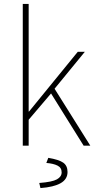

<svg xmlns="http://www.w3.org/2000/svg" viewBox="-20 -742 492 978"><path d="M96 0V-722H126V-174H128L376 -478H412L258 -290L440 0H406L240 -266L126 -132V0ZM186 216 180 190Q246 185 270 171.5Q294 158 294 136Q294 112 273 101.5Q252 91 216 88L226 62Q280 71 302 86.5Q324 102 324 134Q324 171 289 191Q254 211 186 216Z"/></svg>

Font: Source Sans 3
Style: Regular
Weight: 200
Designer: Paul D. Hunt
Foundry: Adobe
Version: Version 3.046;hotconv 1.0.118;makeotfexe 2.5.65603